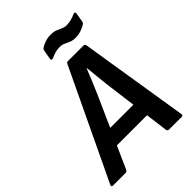

<svg xmlns="http://www.w3.org/2000/svg" viewBox="-263 -936 1049 1049"><g transform="rotate(-45 261.5 -412.0)"><path d="M-21.1 0Q-25.8 0 -27.5 -3.2Q-29.1 -6.4 -27.8 -11.1L273.5 -643.9Q277.8 -655 286 -655H408.3Q418.4 -655 420.1 -643.9L521.3 -11.8Q523.1 0 511.6 0H412.6Q402.8 0 400.8 -11.1L348.7 -411.9Q345.1 -446.3 341.2 -482.3Q337.2 -518.4 334 -554.1H331.7Q317.7 -518.4 302.8 -482.8Q287.8 -447.2 272.5 -411.5L93.2 -11.1Q88.2 0 78.7 0ZM132.8 -140.2 167.6 -233.6H393.4L400.6 -140.2ZM408.9 -715.1Q386.2 -715.1 370.6 -721.8Q355 -728.5 341.1 -735Q327.2 -741.6 309.9 -741.6Q290 -741.6 272.7 -736.1Q255.3 -730.6 240.1 -723.9Q234 -721.1 230 -723.8Q225.9 -726.5 226.9 -733.6L235.7 -783.8Q237.1 -789.5 238.5 -793.2Q239.8 -797 243.8 -800Q257 -809 278 -816.6Q299 -824.1 322.3 -824.1Q346 -824.1 361.6 -817.9Q377.2 -811.7 390.9 -805Q404.6 -798.2 421.3 -798.2Q441.5 -798.2 459.2 -803.4Q476.9 -808.5 491.1 -815.3Q497.5 -818.4 501.6 -815.5Q505.6 -812.7 504.3 -805.6L496.1 -755.4Q495.1 -750.3 493.4 -746.2Q491.8 -742.2 487.4 -739.2Q475.3 -731.1 453.9 -723.1Q432.5 -715.1 408.9 -715.1Z"/></g></svg>

Font: Sofia Sans Semi Condensed
Style: Italic
Weight: 400
Italic angle: -9°
Designer: Botio Nikoltchev, Ani Petrova
Foundry: lettersoup
Version: Version 4.101